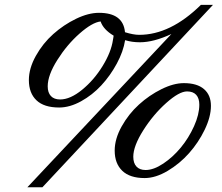

<svg xmlns="http://www.w3.org/2000/svg" viewBox="-20 -714 914 792"><path d="M92.8 58.6 687 -573.7Q613.8 -539.6 557.1 -539.6Q523.9 -539.6 496.1 -548.3Q488.8 -501.5 461.7 -451.4Q434.6 -401.4 397.7 -361.6Q360.8 -321.8 314.2 -296.1Q267.6 -270.5 224.1 -270.5Q161.6 -270.5 130.4 -300.3Q99.1 -330.1 99.1 -383.8Q99.1 -432.1 127.9 -483.6Q156.7 -535.2 199.7 -573.5Q242.7 -611.8 293.7 -636.5Q344.7 -661.1 388.2 -661.1Q488.3 -661.1 495.6 -581.1Q530.3 -570.3 554.2 -570.3Q683.1 -570.3 808.6 -693.8H858.4L154.8 58.6ZM228 -303.7Q270 -303.7 319.1 -344Q368.2 -384.3 403.3 -441.7Q438.5 -499 445.8 -548.8Q446.3 -550.3 447.3 -557.1Q448.2 -564 448.7 -566.9Q406.2 -592.3 395 -625.5Q360.4 -621.6 308.3 -575.7Q256.3 -529.8 216.6 -466.8Q176.8 -403.8 176.8 -357.9Q176.8 -332 189.9 -317.9Q203.1 -303.7 228 -303.7ZM576.7 20.5Q515.6 20.5 484.4 -9.5Q453.1 -39.6 453.1 -92.8Q453.1 -141.1 481.9 -192.6Q510.7 -244.1 553.2 -282.7Q595.7 -321.3 646 -346.2Q696.3 -371.1 738.3 -371.1Q793 -371.1 821.5 -346.4Q850.1 -321.8 850.1 -277.3Q850.1 -232.4 824.5 -179.2Q798.8 -126 760 -82.3Q721.2 -38.6 671.4 -9Q621.6 20.5 576.7 20.5ZM580.6 -12.7Q613.8 -12.7 653.6 -39.3Q693.4 -65.9 725.8 -105.2Q758.3 -144.5 780.3 -193.1Q802.2 -241.7 802.2 -282.2Q802.2 -308.6 789.3 -322.8Q776.4 -336.9 751.5 -336.9Q719.2 -336.9 665.8 -289.3Q612.3 -241.7 571 -176.5Q529.8 -111.3 529.8 -67.4Q529.8 -41 543 -26.9Q556.2 -12.7 580.6 -12.7Z"/></svg>

Font: Elstob 10pt
Style: Italic
Weight: 400
Italic angle: -20°
Designer: Peter S. Baker
Version: Version 1.015